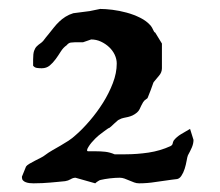

<svg xmlns="http://www.w3.org/2000/svg" viewBox="-20 -407 499 436"><path d="M29.8 -5.9Q30.8 -8.3 33.9 -15.9Q37.1 -23.4 39.1 -28.8Q41 -31.7 46.9 -35.2Q52.7 -38.6 59.3 -42Q65.9 -45.4 72.3 -48.6Q78.6 -51.8 81.5 -54.2Q89.8 -60.5 98.9 -65.7Q107.9 -70.8 117.2 -76.2Q126.5 -81.5 135.5 -87.4Q144.5 -93.3 152.3 -100.6Q167.5 -113.8 183.8 -132.8Q200.2 -151.9 213.9 -173.6Q227.5 -195.3 236.3 -218.3Q245.1 -241.2 245.1 -262.7Q245.1 -272.9 240.5 -282.7Q235.8 -292.5 227.8 -300Q219.7 -307.6 209.2 -312.5Q198.7 -317.4 187 -317.4L168.5 -311H149.9Q145.5 -311 140.6 -310.3Q135.7 -309.6 131.3 -304.2Q123.5 -298.8 117.9 -289.8Q112.3 -280.8 106.2 -272.5Q100.1 -264.2 92.8 -258.1Q85.4 -252 74.7 -252Q69.3 -252 64 -252.7Q58.6 -253.4 55.2 -257.8V-272Q55.2 -285.2 57.4 -291.5Q59.6 -297.9 63.5 -301.8Q67.4 -305.7 72.8 -309.3Q78.1 -313 84 -321.8L90.8 -330.1Q96.7 -337.4 102.3 -344.5Q107.9 -351.6 114.5 -357.9Q121.1 -364.3 128.9 -369.1Q136.7 -374 146.5 -377L183.6 -381.8L207.5 -386.7Q219.2 -386.7 235.1 -384.8Q251 -382.8 267.3 -378.4Q283.7 -374 298.3 -366.7Q313 -359.4 322.3 -348.6Q325.7 -344.2 327.9 -338.9Q330.1 -333.5 332.5 -333L347.7 -308.1V-252Q347.7 -242.7 341.1 -235.1Q334.5 -227.5 329.1 -220.7Q328.6 -220.2 328.1 -218.8Q327.6 -217.3 326.2 -213.4Q324.7 -209.5 322.3 -202.6Q319.8 -195.8 315.4 -185.1Q314.9 -184.1 314.5 -183.6Q313.5 -182.6 313 -182.6Q307.6 -179.2 305.2 -175.3Q302.7 -171.4 300.8 -167.2Q298.8 -163.1 296.9 -158.9Q294.9 -154.8 291 -151.4Q285.6 -147 280.8 -144.8Q275.9 -142.6 270.8 -141.4Q265.6 -140.1 260.5 -139.2Q255.4 -138.2 250.5 -135.3Q249.5 -135.3 246.3 -132.6Q243.2 -129.9 239.5 -126.5Q235.8 -123 232.7 -120.1Q229.5 -117.2 228.5 -116.7Q227.5 -116.7 223.9 -114.3Q220.2 -111.8 215.8 -108.4Q211.4 -105 207.5 -102.1Q203.6 -99.1 203.1 -98.6Q200.7 -96.7 196.3 -92.3Q191.9 -87.9 187.7 -83Q183.6 -78.1 180.7 -73.2Q177.7 -68.4 177.7 -65.9Q177.7 -63.5 180.2 -63.5H196.3Q209 -63.5 219.5 -62.3Q230 -61 240.2 -56.6H264.6Q291 -56.6 317.4 -60.5Q343.8 -64.5 367.2 -75.2Q371.6 -77.6 372.1 -81.1Q372.6 -84.5 374.5 -87.9Q380.9 -96.2 391.4 -102.5Q401.9 -108.9 411.6 -114.3L419.4 -89.4Q419.4 -81.1 415.8 -72.5Q412.1 -64 406.7 -54.2Q405.3 -50.8 403.8 -42Q402.3 -33.2 399.4 -23.9Q396.5 -14.6 391.6 -7.3Q386.7 0 378.9 0L370.6 1Q351.6 3.4 333 6.3Q314.5 9.3 295.9 9.3Q290 9.3 284.7 7.3Q279.3 5.4 273.7 2.9Q268.1 0.5 262.7 -1.5Q257.3 -3.4 252 -3.4Q242.2 -3.4 229.7 -2Q217.3 -0.5 209 1.5Q207 1.5 202.9 4.2Q198.7 6.8 196.3 9.3L151.4 -3.4Q146 -3.4 140.4 0Q134.8 3.4 127.9 4.4Q118.7 5.4 110.6 6.1Q102.5 6.8 94 7.6Q85.4 8.3 76.4 8.8Q67.4 9.3 56.2 9.3Q51.8 9.3 47.1 8.8Q42.5 8.3 38.6 6.8Q34.7 5.4 32.2 2.7Q29.8 0 29.8 -4.4Z"/></svg>

Font: IM FELL English
Style: Italic
Weight: 400
Italic angle: -18°
Designer: Igino Marini
Foundry: Igino Marini
Version: 3.00